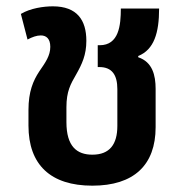

<svg xmlns="http://www.w3.org/2000/svg" viewBox="-20 -575 580 607"><path d="M272 12C403 12 472 -53 472 -173V-294C472 -337 462 -379 417 -394V-398C467 -418 483 -471 483 -548H362C362 -495 356 -432 295 -432H289V-363H294C335 -363 351 -337 351 -293V-177C351 -119 327 -86 272 -86C223 -86 190 -112 190 -189V-236C190 -286 203 -309 221 -340C239 -372 253 -401 253 -446C253 -511 224 -555 147 -555C118 -555 76 -549 46 -531L67 -450C82 -458 96 -463 109 -463C126 -463 139 -453 139 -427C139 -399 124 -378 104 -349C85 -320 70 -286 70 -227V-178C70 -54 140 12 272 12Z"/></svg>

Font: Noto Sans Thai SemiCondensed Semi
Style: Regular
Weight: 600
Width: 4
Designer: Monotype Design Team
Foundry: Monotype Imaging Inc.
Version: Version 1.901